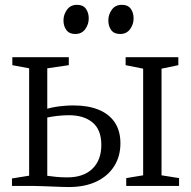

<svg xmlns="http://www.w3.org/2000/svg" viewBox="-20 -769 790 794"><path d="M502 0V-32.5L572 -44V-485L499.5 -499.5V-532.5H717.5V-499.5L648 -485V-44L720.5 -32.5V0ZM29.5 0V-31L100.5 -42.5V-486.5L31 -499.5V-532.5H264.5V-499.5L175.5 -486.5V-319.5Q189.5 -323.5 207 -326.5Q224.5 -329.5 244.2 -331.2Q264 -333 284 -333Q344.5 -333 388 -315.2Q431.5 -297.5 454.8 -262.5Q478 -227.5 478 -176.5Q478 -122.5 452.2 -81.8Q426.5 -41 378.8 -18.2Q331 4.5 264.5 4.5Q250.5 4.5 231.2 3.8Q212 3 191.5 2.2Q171 1.5 152.2 0.8Q133.5 0 120 0ZM258.5 -35.5Q325.5 -35.5 362.2 -71.2Q399 -107 399 -169.5Q399 -232.5 362.8 -262.5Q326.5 -292.5 265.5 -292.5Q242 -292.5 217.8 -289.8Q193.5 -287 175.5 -283V-42Q191.5 -39.5 213 -37.5Q234.5 -35.5 258.5 -35.5ZM290.5 -628.5Q266.5 -628.5 254.5 -644.8Q242.5 -661 242.5 -684.5Q242.5 -709 257.2 -729Q272 -749 298 -749H299Q323.5 -749 335.2 -732.8Q347 -716.5 347 -693Q347 -668.5 332.5 -648.5Q318 -628.5 291.5 -628.5ZM476 -628.5Q451.5 -628.5 439.8 -644.8Q428 -661 428 -684.5Q428 -709 442.5 -729Q457 -749 483.5 -749H484.5Q509 -749 520.8 -732.8Q532.5 -716.5 532.5 -693Q532.5 -668.5 518 -648.5Q503.5 -628.5 477 -628.5Z"/></svg>

Font: Merriweather 72pt Light
Style: Regular
Weight: 300
Version: Version 2.100